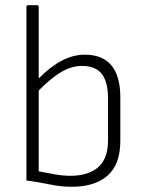

<svg xmlns="http://www.w3.org/2000/svg" viewBox="-20 -703 547 734"><path d="M255 11Q213 11 172.5 2.5Q132 -6 81 -13V-677Q81 -683 87 -683H122Q128 -683 128 -677V-403Q217 -494 304 -494Q440 -494 440 -330V-165Q440 -74 391 -31.5Q342 11 255 11ZM128 -48Q160 -42 190 -36.5Q220 -31 250 -31Q317 -31 355 -63.5Q393 -96 393 -167V-326Q393 -390 369 -420.5Q345 -451 293 -451Q254 -451 214.5 -428Q175 -405 128 -357Z"/></svg>

Font: Sofia Sans Semi Condensed Light
Style: Regular
Weight: 300
Designer: Botio Nikoltchev, Ani Petrova
Foundry: lettersoup
Version: Version 4.100; ttfautohint (v1.8.4.7-5d5b)